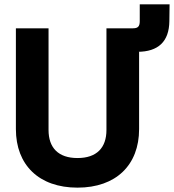

<svg xmlns="http://www.w3.org/2000/svg" viewBox="-20 -839 799 882"><path d="M336 23C513 23 619 -81 619 -246V-601H611C707 -601 757 -648 758 -742L759 -819H622V-742C622 -718 614 -709 591 -709H469V-242C469 -160 424 -113 336 -113C248 -113 203 -160 203 -242V-709H53V-246C53 -81 159 23 336 23Z"/></svg>

Font: Kalas SG
Style: Bold
Weight: 700
Designer: Kalas
Foundry: Kalas
Version: Version 2.000;FEAKit 1.0